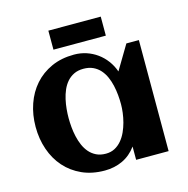

<svg xmlns="http://www.w3.org/2000/svg" viewBox="-108 -827 921 942"><g transform="rotate(-15 353.0 -356.5)"><path d="M636.7 0H471.7V-67.4Q442.4 -27.3 401.1 -8.1Q359.9 11.2 310.5 11.2Q246.1 11.2 195.3 -11.7Q144.5 -34.7 109.4 -74.5Q74.2 -114.3 55.7 -168Q37.1 -221.7 37.1 -283.2Q37.1 -344.7 55.7 -398.4Q74.2 -452.1 109.4 -491.9Q144.5 -531.7 195.3 -554.7Q246.1 -577.6 310.5 -577.6Q343.3 -577.6 372.8 -567.9Q402.3 -558.1 427 -540.3Q451.7 -522.5 470.5 -497.3Q489.3 -472.2 500 -441.4L573.2 -564H636.7ZM470.7 -283.2Q470.7 -305.2 468.5 -329.6Q466.3 -354 460.9 -377.9Q455.6 -401.9 446 -423.6Q436.5 -445.3 421.6 -462.2Q406.7 -479 385.7 -488.8Q364.7 -498.5 336.9 -498.5Q309.1 -498.5 288.6 -488.5Q268.1 -478.5 253.4 -461.7Q238.8 -444.8 229.2 -422.9Q219.7 -400.9 214.4 -377Q209 -353 206.8 -328.9Q204.6 -304.7 204.6 -283.2Q204.6 -261.7 206.8 -237.3Q209 -212.9 214.4 -189Q219.7 -165 229.2 -143.1Q238.8 -121.1 253.4 -104.2Q268.1 -87.4 288.6 -77.4Q309.1 -67.4 336.9 -67.4Q362.3 -67.4 382.1 -77.9Q401.9 -88.4 416.7 -106Q431.6 -123.5 441.9 -146Q452.1 -168.5 458.5 -192.4Q464.8 -216.3 467.8 -240Q470.7 -263.7 470.7 -283.2ZM485.8 -627H219.7V-723.6H485.8Z"/></g></svg>

Font: Aclonica
Style: Regular
Weight: 400
Designer: Astigmatic (AOETI)
Foundry: Astigmatic (AOETI)
Version: Version 1.000